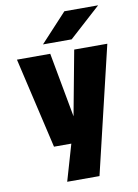

<svg xmlns="http://www.w3.org/2000/svg" viewBox="-98 -778 747 1042"><g transform="rotate(-10 275.0 -257.0)"><path d="M186 200 244 0H148.5L32.5 -500H216L281.5 -144L348 -500H530.5L364 200ZM344 -557H186L331.5 -714H517.5Z"/></g></svg>

Font: Trispace SemiCondensed ExtraBold
Style: Regular
Weight: 800
Width: 4
Designer: Tyler Finck
Foundry: Etcetera Type Company
Version: Version 1.210; ttfautohint (v1.8.3)